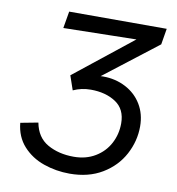

<svg xmlns="http://www.w3.org/2000/svg" viewBox="-80 -772 784 851"><g transform="rotate(10 312.0 -346.5)"><path d="M35 -177 114 -192Q126 -127 176 -98.5Q226 -70 294 -70Q349 -70 390.5 -95Q432 -120 454 -161.5Q476 -203 476 -252Q476 -316 430.5 -346Q385 -376 318 -376Q276 -376 239 -359L217 -423L509 -655L513 -631L150 -624L163 -700H602L590 -628L326 -424L316 -439Q336 -443 361 -443Q417 -443 463 -419Q509 -395 535 -352Q561 -309 561 -253Q561 -187 529 -127Q497 -67 435.5 -30Q374 7 289 7Q228 7 172 -12.5Q116 -32 78.5 -73.5Q41 -115 35 -177Z"/></g></svg>

Font: Fixel Italic Variable 20240409 Display Thin
Style: Italic
Weight: 100
Italic angle: -10°
Designer: AlfaBravo + MacPaw
Foundry: Kyrylo Tkachov, Marchela Mozhyna, Serhii Makarenko, Maria Weinstein, Zakhar Kryvoshyya
Version: Version 1.211;Glyphs 3.2 (3225)